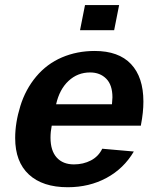

<svg xmlns="http://www.w3.org/2000/svg" viewBox="-20 -743 640 772"><path d="M252.4 9.8Q151.4 9.8 96.2 -41.3Q41 -92.3 41 -188Q41 -249.5 61.8 -316.7Q82.5 -383.8 125.5 -435.1Q168.5 -486.3 229 -512.2Q289.6 -538.1 360.8 -538.1Q457 -538.1 506.8 -485.4Q556.6 -432.6 556.6 -334.5Q556.6 -291.5 546.9 -241.7L546.4 -237.8H188Q183.1 -213.4 183.1 -189.5Q183.1 -137.2 208 -109.6Q232.9 -82 277.3 -82Q314.9 -82 345.5 -97.9Q376 -113.8 391.1 -145L518.1 -133.8Q477.5 -64.9 408.2 -27.6Q338.9 9.8 252.4 9.8ZM342.3 -451.7Q292 -451.7 255.6 -417.7Q219.2 -383.8 205.6 -323.7H430.2L432.1 -351.6Q432.1 -401.4 407.2 -426.5Q382.3 -451.7 342.3 -451.7ZM301.8 -621.6 321.8 -722.7H459L439 -621.6Z"/></svg>

Font: Liberation Mono
Style: Bold Italic
Weight: 700
Italic angle: -12°
Monospace: yes
Designer: Steve Matteson
Foundry: Ascender Corporation
Version: Version 2.1.5